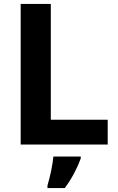

<svg xmlns="http://www.w3.org/2000/svg" viewBox="-20 -734 599 975"><path d="M85 0H527V-126H238V-714H85ZM390 71V61H251C248 101 233 169 221 208V221H309C346 171 373 118 390 71Z"/></svg>

Font: Noto Sans Lao UI
Style: Bold
Weight: 700
Designer: Monotype Design Team
Foundry: Monotype Imaging Inc.
Version: Version 2.000